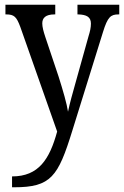

<svg xmlns="http://www.w3.org/2000/svg" viewBox="-20 -556 525 813"><path d="M31 191V237H40C196 237 226 192 286 -2L416 -420C436 -485 449 -495 482 -495H485V-536H308V-495H311C347 -494 365 -484 365 -456C365 -439 361 -422 355 -403L300 -206C287 -160 276 -121 268 -83C263 -117 247 -172 228 -232L172 -399C164 -423 159 -442 159 -457C159 -480 173 -495 211 -495H214V-536H3V-495H6C40 -495 50 -485 66 -442L222 1C190 118 144 191 31 191Z"/></svg>

Font: Noto Serif Bengali Condensed
Style: Regular
Weight: 400
Width: 3
Designer: Juan Bruce, Universal Thirst, Indian Type Foundry and the Monotype Design Team.
Foundry: Monotype Imaging Inc.
Version: Version 2.003